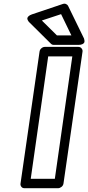

<svg xmlns="http://www.w3.org/2000/svg" viewBox="-20 -974 468 1019"><path d="M88.9 0 189.9 -700.2Q191.4 -710.9 200 -718Q208.5 -725.1 217.8 -725.1H396Q406.7 -725.1 413.1 -717Q419.4 -709 418 -700.2L316.9 0Q315.4 10.7 306.4 17.8Q297.4 24.9 288.1 24.9H109.9Q99.1 24.9 93.3 17.1Q87.4 9.3 88.9 0ZM136.2 -855Q134.8 -856 133.1 -857.9Q131.3 -859.9 128.2 -865.5Q125 -871.1 125 -876.2Q125 -881.3 131.1 -887.5Q137.2 -893.6 149.9 -897.9L314 -953.1Q322.8 -956.1 330.8 -952.4Q338.9 -948.7 341.8 -941.9L423.8 -773.9Q424.8 -772.5 425.8 -769.8Q426.8 -767.1 428 -760.5Q429.2 -753.9 427.5 -749Q425.8 -744.1 418 -740Q410.2 -735.8 397 -735.8H265.1Q256.3 -735.8 250 -742.2ZM143.1 -24.9H271L363.8 -674.8H235.8ZM202.1 -865.2 282.2 -786.1H358.9L304.2 -898.9Z"/></svg>

Font: Trueno Bold Outline
Style: Italic
Weight: 700
Width: 6
Designer: Julieta Ulanovsky
Foundry: Julieta Ulanovsky
Version: Version 3.001b | FøM Fix